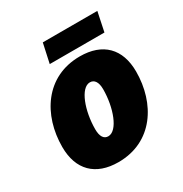

<svg xmlns="http://www.w3.org/2000/svg" viewBox="-169 -851 946 991"><g transform="rotate(-30 303.5 -355.5)"><path d="M199 -606H525L549 -721H224ZM254 10C459 10 566 -161 566 -350C566 -486 489 -563 353 -563C148 -563 41 -392 41 -203C41 -67 118 10 254 10ZM275 -132C249 -132 234 -154 234 -197C234 -306 275 -421 331 -421C357 -421 373 -399 373 -356C373 -247 331 -132 275 -132Z"/></g></svg>

Font: Noto Sans Black
Style: Italic
Weight: 900
Italic angle: -12°
Designer: Monotype Design Team
Foundry: Monotype Imaging Inc.
Version: Version 2.013